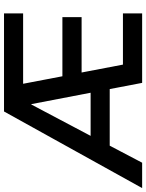

<svg xmlns="http://www.w3.org/2000/svg" viewBox="65 -842 745 980"><g transform="rotate(-90 438.0 -352.5)"><path d="M-32.5 0 358.5 -705H859V-607.5H465L493.5 -641L544.5 -374L503.5 -407H840V-309H524L551 -342.5L604.5 -62.5L560.5 -98H859V0H504.5L466 -201L505 -165.5H156.5L201 -198L97 0ZM394 -565.5 219 -234.5 213.5 -263H483L460.5 -230L396 -565.5Z"/></g></svg>

Font: Nunito Sans 12pt ExtraLight SemiCondensed
Style: Regular
Weight: 200
Width: 4
Version: Version 3.101;gftools[0.9.27]